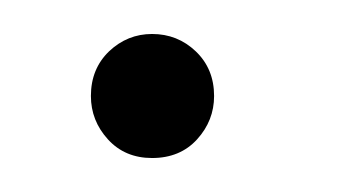

<svg xmlns="http://www.w3.org/2000/svg" viewBox="-20 -409 212 113"><path d="M69.5 -316Q53.5 -316 43.5 -327Q33.5 -338 33.5 -352.5Q33.5 -368.5 44.2 -378.8Q55 -389 69.5 -389Q84.5 -389 95.2 -378.8Q106 -368.5 106 -352.5Q106 -338 96 -327Q86 -316 69.5 -316Z"/></svg>

Font: Acari Sans Neue Light
Style: Regular
Weight: 300
Designer: Alfredo Marco Pradil (font), Cristiano Sobral (main changes)
Foundry: Hanken Design Co. (font), Cristiano Sobral (main changes)
Version: Version 2.459;March 19, 2022;FontCreator 14.0.0.2808 64-bit;